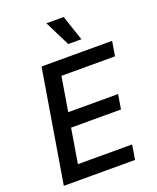

<svg xmlns="http://www.w3.org/2000/svg" viewBox="-172 -1065 955 1166"><g transform="rotate(-20 305.5 -482.0)"><path d="M34.4 0H494.7L510.3 -94.5H159.8L196.7 -317.1H519.2L534.8 -411.2H212.4L249.3 -632.8H595.5L611.2 -727.3H155.2ZM272.4 -963.8 354.4 -800.1H439.3L384.2 -963.8Z"/></g></svg>

Font: Margiela Sans Medium
Style: Italic
Weight: 500
Italic angle: -9.39999°
Designer: Stefan Endress, Andreas Faust
Version: Version 1.100;FEAKit 1.0